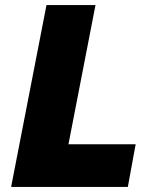

<svg xmlns="http://www.w3.org/2000/svg" viewBox="-20 -740 606 760"><path d="M24 0 164 -720H358L251 -169H517L486 0Z"/></svg>

Font: Kufam ExtraBold
Style: Italic
Weight: 800
Italic angle: -11°
Designer: Artur Schmal
Foundry: Original Type
Version: Version 1.301; ttfautohint (v1.8.3)